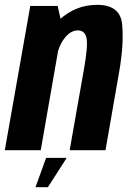

<svg xmlns="http://www.w3.org/2000/svg" viewBox="-46 -621 542 794"><path d="M-26.1 0H122.5L211.7 -510.7L192.4 -596.5H79.2ZM242.1 0H390.3L447.2 -326.3Q466.7 -438.9 459.2 -520Q451.6 -601 355.5 -601Q266 -601 198.4 -538.1Q130.7 -475.2 116.1 -394L184.6 -371.5Q194.8 -428.9 220.1 -462.1Q245.5 -495.3 276 -495.3Q304.9 -495.3 311.8 -463.8Q318.7 -432.3 300.4 -330.2ZM100.8 153.1H152.1L229.9 31.8H144.7Z"/></svg>

Font: Anybody Thin Condensed
Style: Italic
Weight: 100
Width: 3
Italic angle: -10°
Version: Version 1.113;gftools[0.9.25]